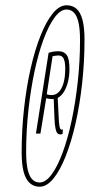

<svg xmlns="http://www.w3.org/2000/svg" viewBox="-20 -915 340 727"><path d="M130 -208Q108 -208 92.5 -222Q77 -236 69.5 -264.5Q62 -293 62 -338Q62 -422 71 -503.5Q80 -585 96 -655.5Q112 -726 133.5 -780Q155 -834 180 -864.5Q205 -895 232 -895Q255 -895 270 -881.5Q285 -868 292.5 -839Q300 -810 300 -765Q300 -681 291 -599.5Q282 -518 266 -447.5Q250 -377 228.5 -323Q207 -269 182 -238.5Q157 -208 130 -208ZM130 -224Q153 -224 175.5 -254.5Q198 -285 217.5 -338Q237 -391 251.5 -459.5Q266 -528 274.5 -606Q283 -684 283 -763Q283 -803 277.5 -828.5Q272 -854 260.5 -866.5Q249 -879 232 -879Q209 -879 186.5 -848.5Q164 -818 144.5 -765Q125 -712 110.5 -643.5Q96 -575 87.5 -497Q79 -419 79 -340Q79 -300 84.5 -274.5Q90 -249 101.5 -236.5Q113 -224 130 -224ZM116 -409 164 -715Q173 -718 182 -719.5Q191 -721 202 -721Q222 -721 232.5 -707Q243 -693 243 -653Q243 -630 238 -608Q233 -586 223 -569Q213 -552 197 -543L188 -540Q182 -540 176 -540Q170 -540 165 -541Q160 -542 155 -543L133 -409ZM176 -555Q191 -555 202.5 -566.5Q214 -578 220.5 -600.5Q227 -623 227 -655Q227 -681 221 -693Q215 -705 202 -705Q198 -705 194 -704.5Q190 -704 186.5 -703.5Q183 -703 179 -702L157 -558Q160 -557 164.5 -556Q169 -555 176 -555ZM209 -406Q202 -406 197.5 -410.5Q193 -415 190 -429Q187 -443 186 -472Q185 -501 183 -550L198 -553Q201 -503 202 -475Q203 -447 205.5 -435.5Q208 -424 213 -424Q214 -424 215.5 -424.5Q217 -425 218 -426L217 -408Q216 -407 213.5 -406.5Q211 -406 209 -406Z"/></svg>

Font: Georama ExtraCondensed Thin
Style: Italic
Weight: 100
Width: 2
Italic angle: -9°
Designer: Jean-Baptiste Levee
Foundry: Production Type
Version: Version 1.001